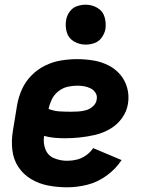

<svg xmlns="http://www.w3.org/2000/svg" viewBox="-20 -790 616 818"><path d="M266 8Q309 8 352.5 -3Q396 -14 434.5 -42Q473 -70 498 -108L377 -159Q365 -141 346.5 -128Q328 -115 307.5 -110Q287 -105 266 -105Q237 -105 210.5 -116Q184 -127 173.5 -154Q163 -181 168 -211Q189 -205 211.5 -203Q234 -201 257 -201H258Q289 -201 321.5 -204.5Q354 -208 386 -215.5Q418 -223 448.5 -240.5Q479 -258 499.5 -286.5Q520 -315 525 -347Q531 -382 522 -415Q513 -448 492 -472.5Q471 -497 441 -512Q411 -527 377 -532.5Q343 -538 309 -538Q275 -538 240.5 -532.5Q206 -527 173 -511Q140 -495 114 -468.5Q88 -442 73.5 -409.5Q59 -377 53 -343L35 -233Q28 -192 32.5 -151.5Q37 -111 58 -79Q79 -47 112.5 -27Q146 -7 185.5 0.5Q225 8 266 8ZM282 -314Q257 -314 233 -315.5Q209 -317 187 -326Q191 -346 200.5 -366Q210 -386 228 -400.5Q246 -415 267 -420Q288 -425 308 -425Q324 -425 338.5 -422.5Q353 -420 366 -413.5Q379 -407 387 -394.5Q395 -382 392 -366Q390 -350 376.5 -337.5Q363 -325 346.5 -320.5Q330 -316 314 -315Q298 -314 282 -314ZM345 -600Q364 -600 382.5 -606.5Q401 -613 413 -629.5Q425 -646 429 -665Q433 -692 425.5 -717.5Q418 -743 395 -756.5Q372 -770 345 -770Q326 -770 307.5 -763.5Q289 -757 277 -740.5Q265 -724 262 -706Q257 -678 264.5 -652.5Q272 -627 295 -613.5Q318 -600 345 -600Z"/></svg>

Font: Iosevka Sparkle Extrabold
Style: Italic
Weight: 800
Italic angle: -9°
Designer: Belleve Invis
Foundry: Belleve Invis
Version: Version 4.5.0; ttfautohint (v1.8.3)